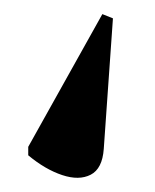

<svg xmlns="http://www.w3.org/2000/svg" viewBox="-20 -62 220 272"><path d="M125 -42 140 -36 127 149Q125 177 108.5 185.5Q92 194 68 186Q44 178 20 158V146Z"/></svg>

Font: Noto Serif Display Condensed SemiBold
Style: Regular
Weight: 600
Width: 3
Designer: Monotype Design Team
Foundry: Monotype Imaging Inc.
Version: Version 2.009